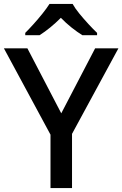

<svg xmlns="http://www.w3.org/2000/svg" viewBox="-20 -961 625 981"><path d="M293 -382 466 -714H585L348 -277V0H238V-273L0 -714H120ZM351 -941Q363 -919 385.5 -891.5Q408 -864 432.5 -837.5Q457 -811 476 -793V-781H401Q375 -797 346 -820Q317 -843 291 -870Q237 -816 182 -781H109V-793Q128 -812 151.5 -838Q175 -864 197 -891.5Q219 -919 233 -941Z"/></svg>

Font: Noto Sans Sora Sompeng Medium
Style: Regular
Weight: 500
Designer: Monotype Design Team. David Williams.
Foundry: Monotype Imaging Inc.
Version: Version 2.101; ttfautohint (v1.8.4.7-5d5b)